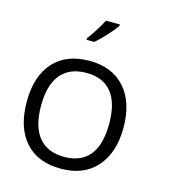

<svg xmlns="http://www.w3.org/2000/svg" viewBox="-129 -1019 1037 1130"><g transform="rotate(15 389.5 -454.0)"><path d="M639.2 -328.1Q639.2 -175.3 561.5 -87.2Q483.9 1 344.7 1Q203.1 1 126.2 -85.7Q49.3 -172.4 49.3 -328.6Q49.3 -483.9 126.5 -570.1Q203.6 -656.2 345.7 -656.2Q484.4 -656.2 561.8 -568.6Q639.2 -481 639.2 -328.1ZM136.7 -328.1Q136.7 -200.7 189.9 -136Q243.2 -71.3 344.7 -71.3Q447.3 -71.3 499.5 -135.7Q551.8 -200.2 551.8 -328.1Q551.8 -454.1 499.8 -518.6Q447.8 -583 345.7 -583Q243.2 -583 189.9 -518.3Q136.7 -453.6 136.7 -328.1ZM295.4 -781.7Q315.9 -807.6 339.1 -844.7Q362.3 -881.8 376 -909.2H460.9V-900.4Q442.4 -873 405.8 -833Q369.1 -793 342.3 -771H295.4Z"/></g></svg>

Font: XL-Viking
Style: Regular
Weight: 400
Foundry: Ascender Corporation
Version: Version 1.10 March 23, 2015